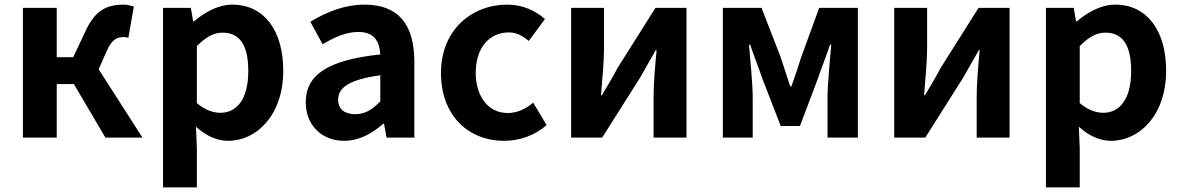

<svg xmlns="http://www.w3.org/2000/svg" viewBox="-20 -594 5101 829"><path d="M435 0H595L406 -295L440 -372C463 -425 486 -434 514 -434C523 -434 529 -433 534 -430L558 -566C540 -571 526 -574 516 -574C441 -574 390 -551 347 -455L296 -347H225V-560H79V0H225V-231H299Z M804 -560H684V215H830V45L826 -47C869 -8 916 14 965 14C1088 14 1203 -97 1203 -289C1203 -461 1121 -574 983 -574C923 -574 865 -542 818 -502H814ZM932 -107C901 -107 866 -118 830 -149V-395C869 -434 902 -453 941 -453C1018 -453 1052 -395 1052 -287C1052 -163 1000 -107 932 -107Z M1466 14C1530 14 1586 -17 1635 -60H1638L1649 0H1769V-327C1769 -492 1697 -574 1554 -574C1466 -574 1388 -541 1320 -500L1373 -403C1425 -434 1475 -456 1527 -456C1596 -456 1619 -415 1622 -359C1397 -335 1300 -272 1300 -152C1300 -57 1366 14 1466 14ZM1514 -101C1471 -101 1440 -120 1440 -164C1440 -215 1486 -250 1622 -269V-156C1587 -121 1557 -101 1514 -101Z M2157 14C2221 14 2287 -7 2340 -54L2282 -151C2251 -124 2213 -106 2173 -106C2076 -106 2034 -194 2034 -279C2034 -387 2092 -454 2177 -454C2209 -454 2235 -441 2263 -417L2333 -512C2292 -547 2239 -574 2170 -574C2018 -574 1884 -466 1884 -279C1884 -95 2002 14 2157 14Z M2588 -560H2446V0H2580L2744 -259C2763 -291 2792 -345 2811 -377H2815C2808 -305 2802 -233 2802 -176V0H2944V-560H2810L2646 -300C2630 -268 2597 -214 2579 -183H2575C2580 -252 2588 -327 2588 -383Z M3268 -560H3101V0H3230V-173C3230 -230 3219 -340 3214 -401H3219C3235 -354 3257 -298 3273 -251L3351 -50H3434L3510 -251C3526 -298 3548 -353 3564 -401H3569C3564 -340 3553 -230 3553 -173V0H3684V-560H3517L3440 -349C3425 -302 3412 -262 3397 -221H3392C3379 -262 3365 -302 3350 -349Z M3983 -560H3841V0H3975L4139 -259C4158 -291 4187 -345 4206 -377H4210C4203 -305 4197 -233 4197 -176V0H4339V-560H4205L4041 -300C4025 -268 3992 -214 3974 -183H3970C3975 -252 3983 -327 3983 -383Z M4616 -560H4496V215H4642V45L4638 -47C4681 -8 4728 14 4777 14C4900 14 5015 -97 5015 -289C5015 -461 4933 -574 4795 -574C4735 -574 4677 -542 4630 -502H4626ZM4744 -107C4713 -107 4678 -118 4642 -149V-395C4681 -434 4714 -453 4753 -453C4830 -453 4864 -395 4864 -287C4864 -163 4812 -107 4744 -107Z"/></svg>

Font: Spoqa Han Sans Neo Bold
Style: Bold
Weight: 700
Designer: [Spoqa Han Sans Neo] Dong-huui Kim  Younghwa Kang  Yujin Lee  [Noto Sans] Ryoko NISHIZUKA  (kana & ideographs); Paul D. 
Foundry: Spoqa (http://www.spoqa-han-sans.com)
Version: Version 1.100;hotconv 1.0.109;makeotfexe 2.5.65596